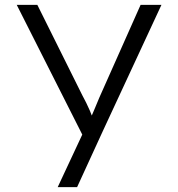

<svg xmlns="http://www.w3.org/2000/svg" viewBox="-20 -542 734 792"><path d="M218 230 333 -16 340 54 49 -522H134L319 -150Q337 -117 350 -87Q363 -57 371 -30L346 -36Q356 -59 367 -85Q378 -111 390 -140L560 -522H646L404 -1L298 230Z"/></svg>

Font: Lexend Exa Light
Style: Regular
Weight: 300
Designer: Bonnie Shaver-Troup, Thomas Jockin
Foundry: Lexend
Version: Version 1.007